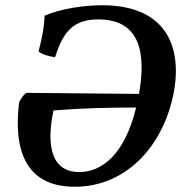

<svg xmlns="http://www.w3.org/2000/svg" viewBox="-20 -705 694 732"><path d="M370 -685C301 -685 211 -672 150 -645C148 -596 138 -551 127 -509C143 -496 168 -490 190 -487C221 -584 259 -631 355 -631C519 -631 536 -495 510 -347L80 -351C67 -341 59 -327 53 -316C31 -140 73 7 265 7C462 7 601 -149 641 -345C678 -529 611 -685 370 -685ZM282 -49C180 -49 154 -143 184 -284C295 -293 397 -295 499 -295C454 -110 364 -49 282 -49Z"/></svg>

Font: Vollkorn Semibold
Style: Italic
Weight: 600
Italic angle: -11°
Designer: Friedrich Althausen
Foundry: Friedrich Althausen
Version: Version 4.015;PS 004.015;hotconv 1.0.88;makeotf.lib2.5.64775